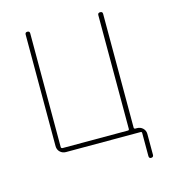

<svg xmlns="http://www.w3.org/2000/svg" viewBox="-98 -598 696 790"><g transform="rotate(-15 250.0 -203.5)"><path d="M116.2 0Q101.6 0 91.3 -9.8Q81.1 -19.5 81.1 -35.2V-509.8Q81.1 -519.5 90.8 -519.5Q100.6 -519.5 100.6 -509.8V-25.4Q100.6 -20.5 106.4 -19.5H385.7Q390.6 -19.5 390.6 -25.4V-509.8Q390.6 -519.5 400.9 -519.5Q411.1 -519.5 411.1 -509.8V-25.4Q411.1 -20.5 416 -19.5H423.8Q438.5 -19.5 448.7 -9.8Q459 0 459 14.6V103.5Q459 113.3 449.2 113.8Q439.5 114.3 439.5 103.5V4.9Q439.5 0 433.6 0Z"/></g></svg>

Font: Rounded-X Mgen+ 1mn thin
Style: Regular
Weight: 100
Designer: [Source Han Sans]
Ryoko NISHIZUKA  (kana & ideographs); Paul D. Hunt (Latin, Greek & Cyrillic); Wenlong ZHANG  (bopomofo
Version: Version 1.059.20150602